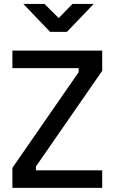

<svg xmlns="http://www.w3.org/2000/svg" viewBox="-20 -941 575 962"><path d="M42.1 0.4V-100L374.2 -579.4V-599.5H42.1V-687.4H492.1V-586.1L160.1 -107.1V-87.6H492.1V0.4ZM230.9 -781.4 96.9 -921.4H202.7L274.1 -850.6L343.2 -921.4H449.5L315.5 -781.4Z"/></svg>

Font: TitilliumWeb ExtraLight
Style: Regular
Weight: 400
Designer: Mohamed Gaber, Accademia di Belle Arti di Urbino and others
Foundry: Kief Type Foundry, Accademia di Belle Arti di Urbino and others
Version: Version 3.000; ttfautohint (v1.8.2)